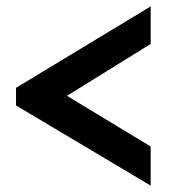

<svg xmlns="http://www.w3.org/2000/svg" viewBox="-20 -558 589 599"><path d="M30 -284 450 -538V-421L189 -259L450 -101V21L30 -229Z"/></svg>

Font: Raleway Thin SemiBold
Style: Italic
Weight: 600
Italic angle: -12°
Version: Version 4.026